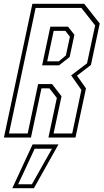

<svg xmlns="http://www.w3.org/2000/svg" viewBox="-40 -720 542 1005"><path d="M-19.5 0 129.5 -700H401L482 -597L436 -380L363 -324L410 -257.5L355 0H213.5L257.5 -207.5L218.5 -257.5H177L122 0ZM7 -21.5H105L159.5 -280H232.5L282 -216L240.5 -21.5H338L386 -249L332.5 -325.5L415.5 -388.5L458 -587L386 -678.5H146.5ZM180.5 -378 223.5 -580.5H316L349.5 -538L324.5 -421.5L269 -378ZM207 -399H268L305 -430L326 -528L302 -558.5H241ZM24.5 265 130.5 36H266L137.5 265ZM55 244.5H127L232 58.5H141.5Z"/></svg>

Font: Tourney Condensed ExtraLight
Style: Italic
Weight: 200
Width: 3
Italic angle: -12°
Designer: Tyler Finck
Foundry: Etcetera Type Co
Version: Version 1.010; ttfautohint (v1.8.3)